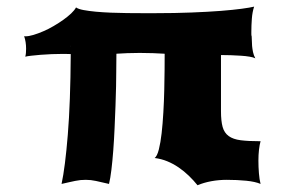

<svg xmlns="http://www.w3.org/2000/svg" viewBox="-20 -547 871 571"><path d="M163.1 0Q173.8 -49.8 181.6 -145.8Q189.5 -241.7 190.4 -386.2Q185.1 -386.2 179.4 -386.5Q173.8 -386.7 168 -386.7Q151.4 -386.7 133.8 -386Q116.2 -385.3 100.6 -384Q85 -382.8 72.8 -381.3Q60.5 -379.9 55.2 -378.4Q56.6 -383.8 57.1 -389.6Q57.6 -395.5 57.6 -402.3Q57.6 -422.4 51.8 -439.5Q52.7 -439.5 53.7 -439.2Q54.7 -439 55.7 -439Q65.4 -439 79.3 -443.1Q93.3 -447.3 108.6 -453.9Q124 -460.4 139.4 -469.5Q154.8 -478.5 168.2 -488Q181.6 -497.6 191.7 -507.1Q201.7 -516.6 206.1 -524.9Q212.9 -520 228.5 -517.1Q244.1 -514.2 265.1 -512.2Q286.1 -510.3 310.3 -509.3Q334.5 -508.3 358.4 -508.1Q382.3 -507.8 404.1 -507.8Q425.8 -507.8 441.4 -507.8Q500.5 -507.8 549.6 -509.8Q598.6 -511.7 636.2 -514.6Q673.8 -517.6 699 -521Q724.1 -524.4 735.8 -527.3Q730.5 -511.7 729 -491.5Q727.5 -471.2 727.5 -452.1Q727.5 -448.2 727.5 -445.1Q727.5 -441.9 728.5 -438.5Q729 -433.6 729 -426.3Q729 -418.9 729.7 -410.4Q730.5 -401.9 732.4 -392.3Q734.4 -382.8 739.3 -373.5Q733.9 -376.5 722.4 -378.4Q710.9 -380.4 696.5 -381.3Q682.1 -382.3 666.5 -382.8Q650.9 -383.3 637.2 -383.3V-216.3Q637.2 -187 642.1 -169.4Q647 -151.9 660.2 -142.3Q673.3 -132.8 696 -129.9Q718.8 -127 754.9 -127Q752 -116.7 750.2 -101.6Q748.5 -86.4 748.5 -69.3Q748.5 -50.8 750 -32Q751.5 -13.2 754.9 0Q739.3 -6.8 712.2 -9.5Q685.1 -12.2 654.3 -12.2Q630.9 -12.2 608.4 -8.1Q585.9 -3.9 567.4 3.9Q555.7 -10.7 541.5 -24.4Q527.3 -38.1 511.2 -49.1Q495.1 -60.1 477.3 -67.4Q459.5 -74.7 439.9 -77.1Q447.3 -82.5 452.4 -102.5Q457.5 -122.6 460.7 -150.9Q463.9 -179.2 465.8 -212.9Q467.8 -246.6 468.5 -279.1Q469.2 -311.5 469.5 -340.1Q469.7 -368.7 469.7 -387.2Q454.1 -388.2 435.1 -388.9Q416 -389.6 395.5 -389.6Q376.5 -389.6 358.4 -388.9Q340.3 -388.2 326.2 -387.2L325.7 -332Q325.7 -316.9 325.2 -290.8Q324.7 -264.6 323.5 -232.9Q322.3 -201.2 320.8 -166.7Q319.3 -132.3 316.9 -100.3Q314.5 -68.4 311.3 -42Q308.1 -15.6 304.2 0Q281.2 -5.4 265.6 -8.8Q250 -12.2 235.4 -12.2Q227.1 -12.2 219.5 -11.5Q211.9 -10.7 203.6 -9Q195.3 -7.3 185.5 -5.1Q175.8 -2.9 163.1 0ZM190.4 -410.6Q189.9 -410.6 189.9 -410.2Q189.9 -409.7 190.4 -409.2Z"/></svg>

Font: Arbutus
Style: Regular
Weight: 400
Designer: Karolina Lach
Foundry: Sorkin Type Co.
Version: Version 1.002